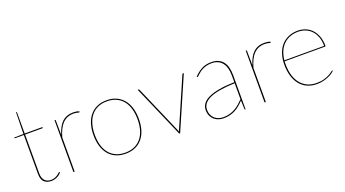

<svg xmlns="http://www.w3.org/2000/svg" viewBox="-53 -1184 3064 1703"><g transform="rotate(-20 1479.0 -332.5)"><path d="M211.5 8Q168.5 8 144 -15.5Q119.5 -39 119.5 -93V-459H38.5Q31.5 -459 31.5 -464V-467L119.5 -469L123.5 -666Q123.5 -668.5 124.8 -670.8Q126 -673 128.5 -673H131.5V-469H298.5V-459H131.5V-93Q131.5 -68 137.8 -50.8Q144 -33.5 155 -22.8Q166 -12 180.5 -7Q195 -2 211.5 -2Q232.5 -2 248.2 -8.5Q264 -15 275 -22.5Q286 -30 292.8 -36.5Q299.5 -43 302.5 -43Q304.5 -43 306.5 -41L308.5 -39Q301 -29 290.2 -20.2Q279.5 -11.5 266.8 -5.2Q254 1 239.8 4.5Q225.5 8 211.5 8Z M420.5 0V-490H423.5Q430.5 -490 430.5 -482L432 -346.5Q442.5 -382.5 457.2 -410.8Q472 -439 492.2 -458.5Q512.5 -478 538.8 -488Q565 -498 598.5 -498Q613 -498 628.2 -495.8Q643.5 -493.5 655.5 -487L653.5 -483Q652.5 -481.5 651.8 -480.2Q651 -479 648.5 -479Q646 -479 642 -480.2Q638 -481.5 632.2 -483Q626.5 -484.5 618.2 -485.8Q610 -487 598.5 -487Q565.5 -487 540 -476.5Q514.5 -466 494.5 -445.5Q474.5 -425 459.5 -394Q444.5 -363 432.5 -322V0Z M913.5 -498Q965 -498 1005 -479.8Q1045 -461.5 1072.2 -428.5Q1099.5 -395.5 1113.5 -348.8Q1127.5 -302 1127.5 -245Q1127.5 -188 1113.5 -141.8Q1099.5 -95.5 1072.2 -62.5Q1045 -29.5 1005 -11.8Q965 6 913.5 6Q861.5 6 821.8 -11.8Q782 -29.5 754.8 -62.5Q727.5 -95.5 713.5 -141.8Q699.5 -188 699.5 -245Q699.5 -302 713.5 -348.8Q727.5 -395.5 754.8 -428.5Q782 -461.5 821.8 -479.8Q861.5 -498 913.5 -498ZM913.5 -4Q963.5 -4 1001.5 -21.5Q1039.5 -39 1064.8 -70.5Q1090 -102 1102.8 -146.5Q1115.5 -191 1115.5 -245Q1115.5 -299 1102.8 -343.8Q1090 -388.5 1064.8 -420.5Q1039.5 -452.5 1001.5 -470.2Q963.5 -488 913.5 -488Q863 -488 825.2 -470.2Q787.5 -452.5 762.2 -420.5Q737 -388.5 724.2 -343.8Q711.5 -299 711.5 -245Q711.5 -191 724.2 -146.5Q737 -102 762.2 -70.5Q787.5 -39 825.2 -21.5Q863 -4 913.5 -4Z M1206 -490H1213Q1217 -490 1219 -487.8Q1221 -485.5 1222 -483L1417 -34Q1419 -29.5 1420.8 -25Q1422.5 -20.5 1423.5 -15.5Q1426 -25.5 1430 -34L1625 -483Q1628.5 -490 1634 -490H1641L1428 0H1419Z M2044 0Q2037 0 2037 -8L2034 -87.5Q2013 -65.5 1992 -47.8Q1971 -30 1947.5 -17.8Q1924 -5.5 1897 1.2Q1870 8 1837 8Q1815 8 1792.5 1.2Q1770 -5.5 1752 -20.2Q1734 -35 1722.5 -58.2Q1711 -81.5 1711 -115Q1711 -148 1730.5 -174.2Q1750 -200.5 1789.8 -219Q1829.5 -237.5 1890.2 -248.2Q1951 -259 2034 -261V-324Q2034 -362.5 2025.5 -393Q2017 -423.5 2000.5 -444.5Q1984 -465.5 1959 -476.8Q1934 -488 1901 -488Q1875 -488 1854 -482.5Q1833 -477 1816.5 -469Q1800 -461 1787.8 -451.5Q1775.5 -442 1766.5 -434Q1757.5 -426 1752 -420.5Q1746.5 -415 1744 -415Q1742 -415 1739 -418L1737 -420Q1773 -458 1811.5 -478Q1850 -498 1901 -498Q1938.5 -498 1965.8 -486Q1993 -474 2011 -451.5Q2029 -429 2037.5 -396.8Q2046 -364.5 2046 -324V0ZM1837 -2Q1871.5 -2 1899.5 -10Q1927.5 -18 1951 -31.5Q1974.5 -45 1994.8 -62.8Q2015 -80.5 2034 -100V-251Q1876.5 -246 1799.8 -211.8Q1723 -177.5 1723 -115Q1723 -85.5 1732.8 -64.2Q1742.5 -43 1758.5 -29.2Q1774.5 -15.5 1795 -8.8Q1815.5 -2 1837 -2Z M2225 0V-490H2228Q2235 -490 2235 -482L2236.5 -346.5Q2247 -382.5 2261.8 -410.8Q2276.5 -439 2296.8 -458.5Q2317 -478 2343.2 -488Q2369.5 -498 2403 -498Q2417.5 -498 2432.8 -495.8Q2448 -493.5 2460 -487L2458 -483Q2457 -481.5 2456.2 -480.2Q2455.5 -479 2453 -479Q2450.5 -479 2446.5 -480.2Q2442.5 -481.5 2436.8 -483Q2431 -484.5 2422.8 -485.8Q2414.5 -487 2403 -487Q2370 -487 2344.5 -476.5Q2319 -466 2299 -445.5Q2279 -425 2264 -394Q2249 -363 2237 -322V0Z M2718 -498Q2756.5 -498 2790.5 -484.2Q2824.5 -470.5 2849.8 -443.5Q2875 -416.5 2889.5 -377.2Q2904 -338 2904 -287Q2904 -284.5 2902.2 -283.2Q2900.5 -282 2898 -282H2517Q2516 -275 2516 -268.5Q2516 -262 2516 -255Q2516 -194 2530.5 -147.2Q2545 -100.5 2571.8 -68.8Q2598.5 -37 2636.2 -20.5Q2674 -4 2720 -4Q2761 -4 2791 -13Q2821 -22 2841 -33Q2861 -44 2871.5 -53Q2882 -62 2884 -62Q2886 -62 2888 -60L2890 -58Q2881.5 -47.5 2864.8 -36.2Q2848 -25 2825.2 -15.5Q2802.5 -6 2775.5 0Q2748.5 6 2720 6Q2669.5 6 2629.5 -11.8Q2589.5 -29.5 2561.8 -63Q2534 -96.5 2519 -145Q2504 -193.5 2504 -255Q2504 -309 2518.5 -353.8Q2533 -398.5 2560.5 -430.5Q2588 -462.5 2627.8 -480.2Q2667.5 -498 2718 -498ZM2718 -488Q2674 -488 2638.8 -473.8Q2603.5 -459.5 2578 -433.8Q2552.5 -408 2537.2 -371.5Q2522 -335 2517.5 -291H2893Q2893 -338.5 2879.5 -375.2Q2866 -412 2842.2 -437Q2818.5 -462 2786.5 -475Q2754.5 -488 2718 -488Z"/></g></svg>

Font: Lato Hairline
Style: Regular
Weight: 100
Designer: Lukasz Dziedzic
Foundry: tyPoland Lukasz Dziedzic
Version: Version 2.007; 2014-02-27